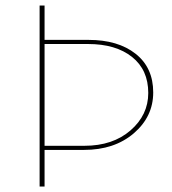

<svg xmlns="http://www.w3.org/2000/svg" viewBox="-20 -678 627 698"><path d="M302 -533Q409 -533 473 -482.5Q537 -432 537 -342Q537 -254 466.5 -193.5Q396 -133 285 -133H142V0H124V-658H142V-533ZM287 -148Q390 -148 454.5 -204Q519 -260 519 -340Q519 -424 460 -471Q401 -518 300 -518H142V-148Z"/></svg>

Font: EauTestSC Thin
Style: Regular
Weight: 250
Designer: Christian Thalmann (Catharsis Fonts)
Version: Version 0.001;PS 000.001;hotconv 1.0.88;makeotf.lib2.5.64775